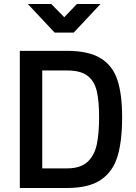

<svg xmlns="http://www.w3.org/2000/svg" viewBox="-20 -939 681 959"><path d="M79 -685H315Q423 -685 483 -648Q543 -611 566.5 -539.5Q590 -468 590 -354Q590 -236 567.5 -159.5Q545 -83 485 -41.5Q425 0 315 0H79ZM315 -98Q381 -98 416 -129.5Q451 -161 463 -215.5Q475 -270 475 -354Q475 -436 463 -485.5Q451 -535 416.5 -561Q382 -587 315 -587H191V-98ZM119 -919H236L301 -853L364 -919H482L348 -776H253Z"/></svg>

Font: Cairo SemiBold
Style: Regular
Weight: 600
Designer: Mohamed Gaber, Accademia di Belle Arti di Urbino and others
Foundry: Kief Type Foundry, Accademia di Belle Arti di Urbino and others
Version: Version 3.011